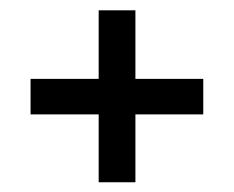

<svg xmlns="http://www.w3.org/2000/svg" viewBox="-20 -391 463 380"><path d="M382.3 -234.9V-164.6H40.5V-234.9ZM175.3 -370.6H248V-30.3H175.3Z"/></svg>

Font: Lateef ExtraBold
Style: Regular
Weight: 800
Designer: SIL International
Foundry: SIL International
Version: Version 4.200